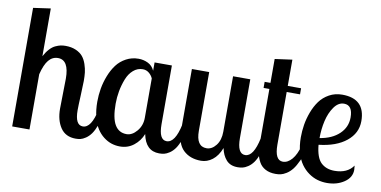

<svg xmlns="http://www.w3.org/2000/svg" viewBox="-69 -894 2169 1094"><g transform="rotate(10 1015.5 -347.0)"><path d="M45.9 -686 146 -700.2V-423.8Q159.7 -449.7 175.8 -467Q191.9 -484.4 208.5 -491.9Q225.1 -499.5 238 -502.2Q251 -504.9 266.1 -504.9Q300.8 -504.9 326.7 -493.4Q352.5 -481.9 366.7 -464.6Q380.9 -447.3 389.4 -421.9Q397.9 -396.5 400.4 -374.8Q402.8 -353 402.8 -326.2Q402.8 -303.2 399.9 -242.7Q397 -182.1 397 -155.8Q397 -69.8 441.9 -69.8Q491.2 -69.8 514.2 -179.2H550.8Q542.5 -131.3 529.1 -95.9Q515.6 -60.5 502 -41.5Q488.3 -22.5 471.4 -11.2Q454.6 0 441.7 2.9Q428.7 5.9 414.1 5.9Q355 5.9 325.9 -37.4Q296.9 -80.6 296.9 -147Q296.9 -159.2 298.3 -233.2Q299.8 -307.1 299.8 -320.8Q299.8 -429.2 235.8 -429.2Q204.1 -429.2 182.1 -403.1Q160.2 -377 146 -319.8V0H45.9Z M781.7 -500H881.8V-160.2Q881.8 -69.8 926.8 -69.8Q976.1 -69.8 999 -179.2H1035.6Q1026.9 -131.3 1013.7 -95.9Q1000.5 -60.5 986.8 -41.5Q973.1 -22.5 956.1 -11.2Q939 0 925.8 2.9Q912.6 5.9 897 5.9Q818.4 5.9 799.8 -88.9Q783.7 -47.9 749.5 -21Q715.3 5.9 669.9 5.9Q644.5 5.9 620.8 -1.7Q597.2 -9.3 574.7 -26.6Q552.2 -43.9 535.6 -69.8Q519 -95.7 509 -135Q499 -174.3 499 -223.1Q499 -261.7 505.6 -299.8Q512.2 -337.9 526.9 -375.2Q541.5 -412.6 563 -441.2Q584.5 -469.7 617.2 -487.3Q649.9 -504.9 689 -504.9Q717.3 -504.9 742.9 -492.7Q768.6 -480.5 781.7 -452.1ZM694.8 -69.8Q727.1 -69.8 754.4 -102.3Q781.7 -134.8 781.7 -179.2V-407.2Q774.4 -424.8 758.8 -437.5Q743.2 -450.2 722.7 -450.2Q691.9 -450.2 668 -429.2Q644 -408.2 630.9 -374.5Q617.7 -340.8 610.8 -304Q604 -267.1 604 -230Q604 -147 627 -108.4Q649.9 -69.8 694.8 -69.8Z M1235.8 -500H1335.4V-160.2Q1335.4 -69.8 1380.9 -69.8Q1429.7 -69.8 1452.6 -179.2H1489.7Q1481.4 -131.3 1468 -95.9Q1454.6 -60.5 1440.9 -41.5Q1427.2 -22.5 1409.9 -11.2Q1392.6 0 1379.4 2.9Q1366.2 5.9 1350.6 5.9Q1308.1 5.9 1284.9 -20.3Q1261.7 -46.4 1253.4 -87.9Q1235.4 -41 1204.8 -17.6Q1174.3 5.9 1138.7 5.9Q1075.2 5.9 1036.4 -31.2Q997.6 -68.4 997.6 -148.9V-500H1097.7V-160.2Q1097.7 -69.8 1157.7 -69.8Q1188.5 -69.8 1212.2 -100.1Q1235.8 -130.4 1235.8 -179.2Z M1452.1 -638.2 1552.2 -651.9V-500H1629.4V-464.8H1552.2V-160.2Q1552.2 -69.8 1599.1 -69.8Q1627.4 -69.8 1651.6 -97.9Q1675.8 -126 1689.5 -179.2H1726.1Q1713.4 -131.3 1697.3 -96.2Q1681.2 -61 1665.8 -41.7Q1650.4 -22.5 1632.1 -11.2Q1613.8 0 1600.1 2.9Q1586.4 5.9 1570.3 5.9Q1536.1 5.9 1511.7 -7.1Q1487.3 -20 1474.9 -42.5Q1462.4 -64.9 1457.3 -88.4Q1452.1 -111.8 1452.1 -139.2V-464.8H1418.5V-500H1452.1Z M2000 -375Q2000 -305.2 1942.1 -258.3Q1884.3 -211.4 1783.2 -200.2Q1790 -126.5 1819.8 -98.1Q1849.6 -69.8 1897.9 -69.8Q1972.2 -69.8 2006.3 -119.1Q2008.3 -101.6 2008.3 -94.2Q2008.3 -50.3 1966.6 -22.2Q1924.8 5.9 1867.2 5.9Q1839.4 5.9 1812.7 -1.7Q1786.1 -9.3 1761.2 -26.9Q1736.3 -44.4 1717.5 -70.6Q1698.7 -96.7 1687.5 -136.5Q1676.3 -176.3 1676.3 -225.1Q1676.3 -260.7 1682.1 -297.4Q1688 -334 1702.1 -371.8Q1716.3 -409.7 1737.5 -438.7Q1758.8 -467.8 1792.2 -486.3Q1825.7 -504.9 1867.2 -504.9Q2000 -504.9 2000 -375ZM1782.2 -238.8Q1853 -250 1894.5 -289.3Q1936 -328.6 1936 -384.8Q1936 -456.1 1886.2 -456.1Q1853 -456.1 1828.6 -421.4Q1804.2 -386.7 1793.2 -338.6Q1782.2 -290.5 1782.2 -238.8Z"/></g></svg>

Font: Lobster Two
Style: Regular
Weight: 400
Designer: Pablo Impallari
Foundry: Pablo Impallari. www.impallari.com
Version: Version 1.006